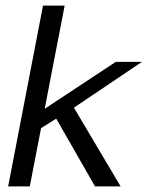

<svg xmlns="http://www.w3.org/2000/svg" viewBox="-20 -663 540 683"><path d="M9 0H86L126 -207L180 -241L318 0H409L243 -280L485 -443H392L139 -276L210 -643H133Z"/></svg>

Font: KpSans
Style: Italic
Weight: 400
Italic angle: -11°
Version: Version 0.66